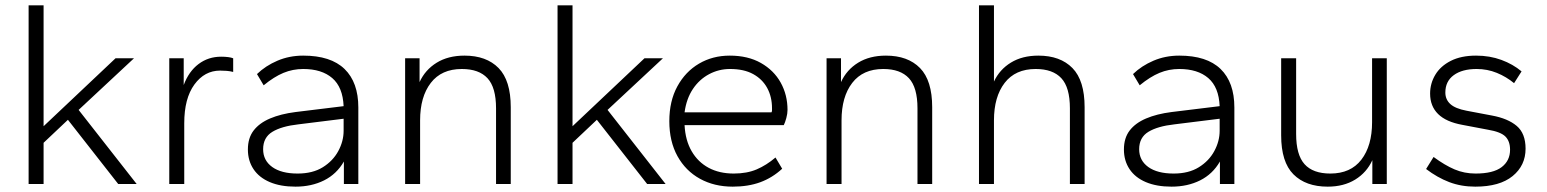

<svg xmlns="http://www.w3.org/2000/svg" viewBox="-20 -688 5784 718"><path d="M87 0V-668H143V-216L412 -470H481L274 -277L491 0H422L234 -240L143 -154V0Z M613 0V-470H667V-370Q686 -421 722.5 -448.5Q759 -476 807 -476Q821 -476 833 -474.5Q845 -473 852 -470V-419Q840 -422 828 -423Q816 -424 803 -424Q745 -424 707 -372Q669 -320 669 -227V0Z M1085 10Q1029 10 989 -7Q949 -24 928 -55.5Q907 -87 907 -129Q907 -172 928.5 -200Q950 -228 990 -245Q1030 -262 1085 -269L1265 -291Q1262 -362 1222.5 -396Q1183 -430 1114 -430Q1075 -430 1040 -415.5Q1005 -401 966 -369L941 -411Q973 -442 1017.5 -461Q1062 -480 1114 -480Q1217 -480 1268.5 -430Q1320 -380 1320 -286V0H1266V-84Q1239 -37 1192 -13.5Q1145 10 1085 10ZM1093 -39Q1149 -39 1187 -62.5Q1225 -86 1245 -123Q1265 -160 1265 -199V-244L1096 -223Q1033 -216 998.5 -195Q964 -174 964 -130Q964 -88 998 -63.5Q1032 -39 1093 -39Z M1495 0V-470H1549V-381Q1570 -427 1613 -453.5Q1656 -480 1717 -480Q1799 -480 1844.5 -433.5Q1890 -387 1890 -287V0H1835V-283Q1835 -361 1803 -395.5Q1771 -430 1707 -430Q1631 -430 1591 -378Q1551 -326 1551 -238V0Z M2065 0V-668H2121V-216L2390 -470H2459L2252 -277L2469 0H2400L2212 -240L2121 -154V0Z M2720 10Q2651 10 2597.5 -19.5Q2544 -49 2513.5 -104Q2483 -159 2483 -235Q2483 -310 2513 -365Q2543 -420 2594 -450Q2645 -480 2709 -480Q2777 -480 2825.5 -452.5Q2874 -425 2899.5 -379Q2925 -333 2925 -277Q2925 -263 2920.5 -246.5Q2916 -230 2911 -220H2540Q2543 -163 2566.5 -122.5Q2590 -82 2630 -60.5Q2670 -39 2724 -39Q2773 -39 2809.5 -54.5Q2846 -70 2880 -99L2905 -57Q2868 -23 2823 -6.5Q2778 10 2720 10ZM2540 -268H2865Q2867 -271 2867 -275Q2867 -279 2867 -283Q2867 -326 2849 -359Q2831 -392 2796.5 -411Q2762 -430 2710 -430Q2668 -430 2631.5 -410.5Q2595 -391 2571 -355Q2547 -319 2540 -268Z M3071 0V-470H3125V-381Q3146 -427 3189 -453.5Q3232 -480 3293 -480Q3375 -480 3420.5 -433.5Q3466 -387 3466 -287V0H3411V-283Q3411 -361 3379 -395.5Q3347 -430 3283 -430Q3207 -430 3167 -378Q3127 -326 3127 -238V0Z M3641 0V-668H3697V-383Q3718 -428 3760.5 -454Q3803 -480 3863 -480Q3945 -480 3990.5 -433.5Q4036 -387 4036 -287V0H3981V-283Q3981 -361 3949 -395.5Q3917 -430 3853 -430Q3777 -430 3737 -378Q3697 -326 3697 -238V0Z M4361 10Q4305 10 4265 -7Q4225 -24 4204 -55.5Q4183 -87 4183 -129Q4183 -172 4204.5 -200Q4226 -228 4266 -245Q4306 -262 4361 -269L4541 -291Q4538 -362 4498.5 -396Q4459 -430 4390 -430Q4351 -430 4316 -415.5Q4281 -401 4242 -369L4217 -411Q4249 -442 4293.5 -461Q4338 -480 4390 -480Q4493 -480 4544.5 -430Q4596 -380 4596 -286V0H4542V-84Q4515 -37 4468 -13.5Q4421 10 4361 10ZM4369 -39Q4425 -39 4463 -62.5Q4501 -86 4521 -123Q4541 -160 4541 -199V-244L4372 -223Q4309 -216 4274.5 -195Q4240 -174 4240 -130Q4240 -88 4274 -63.5Q4308 -39 4369 -39Z M4945 10Q4863 10 4817 -36Q4771 -82 4771 -182V-470H4827V-187Q4827 -109 4858.5 -74Q4890 -39 4955 -39Q5031 -39 5071 -91Q5111 -143 5111 -231V-470H5166V0H5112V-89Q5091 -43 5048 -16.5Q5005 10 4945 10Z M5497 10Q5444 10 5399.5 -7Q5355 -24 5313 -56L5341 -101Q5383 -70 5419.5 -54.5Q5456 -39 5498 -39Q5564 -39 5595.5 -63Q5627 -87 5627 -128Q5627 -160 5609.5 -177.5Q5592 -195 5544 -203L5449 -221Q5388 -232 5358 -261.5Q5328 -291 5328 -338Q5328 -376 5347.5 -408.5Q5367 -441 5405.5 -460.5Q5444 -480 5500 -480Q5551 -480 5594.5 -464Q5638 -448 5670 -421L5642 -377Q5613 -401 5577.5 -415.5Q5542 -430 5502 -430Q5448 -430 5416.5 -407Q5385 -384 5385 -342Q5385 -316 5403.5 -299Q5422 -282 5464 -274L5559 -256Q5619 -245 5652 -217Q5685 -189 5685 -132Q5685 -69 5636.5 -29.5Q5588 10 5497 10Z"/></svg>

Font: Gantari Light
Style: Regular
Weight: 300
Designer: Anugrah Pasau
Foundry: Lafontype
Version: Version 1.000; ttfautohint (v1.8.3)